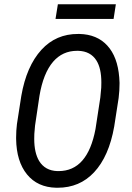

<svg xmlns="http://www.w3.org/2000/svg" viewBox="-20 -882 627 912"><path d="M456.5 -418.5 460.9 -465.8Q461.4 -478.5 461.4 -490.2Q461.4 -557.6 438 -594.7Q410.2 -638.7 352.1 -640.6Q349.1 -640.6 345.7 -640.6Q277.3 -640.6 232.4 -588.9Q185.5 -534.2 167.5 -426.8L146.5 -285.6L143.1 -246.1Q142.6 -233.9 142.6 -222.2Q142.6 -156.2 166 -117.2Q194.3 -71.3 252.4 -69.3Q255.4 -69.3 258.3 -69.3Q396 -69.3 433.6 -269ZM247.1 9.8Q158.2 7.8 108.2 -53.7Q58.1 -115.2 56.6 -222.2Q56.6 -225.6 56.6 -229.5Q56.6 -261.7 60.5 -293L81.1 -425.8Q105.5 -567.4 176.8 -645.5Q246.1 -721.2 351.1 -720.7Q354.5 -720.7 357.4 -720.7Q440.9 -718.8 489.7 -665.5Q538.6 -612.3 546.4 -514.2L547.9 -487.8Q547.9 -451.7 543.5 -416.5L522.5 -281.2Q497.6 -139.2 426.8 -63.5Q358.4 9.8 253.9 9.8Q250.5 9.8 247.1 9.8ZM519.5 -792H243.7L254.9 -861.8H530.3Z"/></svg>

Font: MAUL Condensed Italic
Style: Condenced Regular Italic
Weight: 400
Italic angle: -12°
Designer: MAUL
Version: Version 1.0; 2020; ttfautohint (v1.8.3)